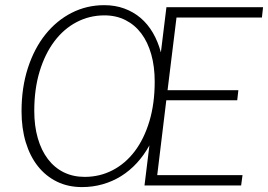

<svg xmlns="http://www.w3.org/2000/svg" viewBox="-20 -736 1064 762"><path d="M1024 -707.5 1019.5 -666.5H680.5L645 -378H926L921.5 -338H640L604 -41H942.5L937 0H553.5L573 -159Q551.5 -120 523.2 -89.2Q495 -58.5 461 -37.2Q427 -16 387.8 -4.8Q348.5 6.5 305.5 6.5Q250 6.5 205.8 -15.2Q161.5 -37 130.2 -76.5Q99 -116 82.2 -171.5Q65.5 -227 65.5 -294.5Q65.5 -389 90.8 -466.5Q116 -544 160.2 -599.2Q204.5 -654.5 264.2 -685Q324 -715.5 393.5 -715.5Q437 -715.5 473.2 -702.2Q509.5 -689 538 -664.8Q566.5 -640.5 586.8 -605.8Q607 -571 618.5 -528L640.5 -707.5ZM594 -412Q594 -472 580.2 -520.5Q566.5 -569 540.8 -603.2Q515 -637.5 478 -656.2Q441 -675 394.5 -675Q335 -675 284 -648.2Q233 -621.5 195.8 -572Q158.5 -522.5 137.2 -452.5Q116 -382.5 116 -296Q116 -236 130 -187.5Q144 -139 170 -104.8Q196 -70.5 233 -52.2Q270 -34 316 -34Q376 -34 427 -60.5Q478 -87 515 -136Q552 -185 573 -255Q594 -325 594 -412Z"/></svg>

Font: Lato Light
Style: Italic
Weight: 300
Italic angle: -7°
Designer: Lukasz Dziedzic
Foundry: Lukasz Dziedzic
Version: Version 1.104; Western+Polish opensource